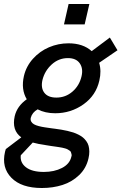

<svg xmlns="http://www.w3.org/2000/svg" viewBox="-46 -710 605 957"><path d="M399.4 -689.9 376 -588.4H272.9L295.9 -689.9ZM539.6 -459.5 448.2 -397Q460.4 -356 449.2 -308.6Q432.6 -234.4 369.9 -189.9Q307.1 -145.5 229 -145.5Q179.2 -145.5 141.6 -165Q114.3 -149.4 107.4 -123Q105 -112.3 109.6 -104Q114.3 -95.7 123.3 -90.6Q132.3 -85.4 147.2 -81.5Q162.1 -77.6 177.2 -75.4Q192.4 -73.2 212.4 -70.3Q222.7 -68.8 227.5 -68.4Q245.6 -65.9 259.5 -63.7Q273.4 -61.5 290.3 -57.6Q307.1 -53.7 319.6 -49.6Q332 -45.4 345.2 -38.8Q358.4 -32.2 367.4 -24.7Q376.5 -17.1 384.3 -6.3Q392.1 4.4 395.5 16.8Q398.9 29.3 399.2 45.2Q399.4 61 395 79.6Q383.8 128.9 348.4 162.8Q313 196.8 265.6 211.9Q218.3 227.1 162.6 227.1Q60.5 227.1 10.7 176Q-39.1 125 -21 46.9Q-21 46.4 -19.5 41.5Q-18.1 36.6 -17.1 33.2L60.1 -25.4Q11.7 -60.5 27.3 -130.9Q39.1 -181.2 87.4 -215.3Q58.1 -264.2 73.2 -331.1Q84.5 -379.4 118.2 -417Q151.9 -454.6 198.2 -474.4Q244.6 -494.1 295.4 -494.1Q367.7 -494.1 411.1 -455.1L501.5 -522.9ZM360.4 -329.6Q369.6 -368.2 351.6 -394.3Q333.5 -420.4 292.5 -420.4Q246.6 -420.4 211.7 -388.7Q176.8 -356.9 165.5 -311Q156.7 -271.5 175 -247.6Q193.4 -223.6 234.9 -223.6Q280.8 -223.6 315.2 -253.4Q349.6 -283.2 360.4 -329.6ZM309.6 71.3Q312.5 64.5 310.5 58.6Q308.6 52.7 307.6 48.6Q306.6 44.4 301 40.8Q295.4 37.1 291.3 34.7Q287.1 32.2 278.8 29.8Q270.5 27.3 263.9 26.1Q257.3 24.9 247.1 23.2Q236.8 21.5 228.8 20.5Q220.7 19.5 209.5 17.8Q198.2 16.1 189.5 14.6Q142.1 7.8 117.2 0.5L57.6 64Q53.2 100.6 83.5 123.8Q113.8 147 172.4 147Q224.6 147 262.9 127.2Q301.3 107.4 309.6 71.3Z"/></svg>

Font: HK Grotesk Medium Italic
Style: Regular
Weight: 500
Italic angle: -13°
Designer: Alfredo Marco Pradil and Stefan Peev
Foundry: Hanken Design Co.
Version: Version 1.000;PS 001.000;hotconv 1.0.88;makeotf.lib2.5.64775